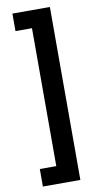

<svg xmlns="http://www.w3.org/2000/svg" viewBox="-107 -879 570 1090"><g transform="rotate(-10 178.0 -333.5)"><path d="M48 64H143V-731H48V-832H264V165H48Z"/></g></svg>

Font: Noto Sans Gurmukhi UI Condensed
Style: Bold
Weight: 700
Width: 3
Designer: Jelle Bosma - Monotype Design Team
Foundry: Monotype Imaging Inc.
Version: Version 2.004; ttfautohint (v1.8.4.7-5d5b)